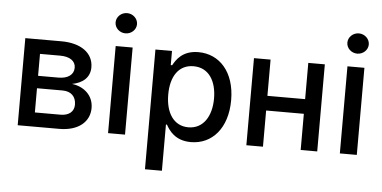

<svg xmlns="http://www.w3.org/2000/svg" viewBox="-59 -875 2385 1198"><g transform="rotate(5 1133.5 -275.5)"><path d="M71.4 0H332C451.3 0 521.3 -60.4 521.3 -147C521.3 -228 459.2 -277.7 386.4 -286.2C453.5 -299 497.9 -335.9 497.9 -399.9C497.9 -489.3 420.5 -545.5 297.6 -545.5H71.4ZM171.2 -88.8V-240.4H332C384.6 -240.4 416.2 -209.5 416.2 -158.7C416.2 -115.4 384.6 -88.8 332 -88.8ZM171.2 -318.2V-455.6H297.6C358 -455.6 394.5 -430.4 394.5 -388.5C394.5 -344.8 358.3 -318.2 298.7 -318.2Z M637.4 0H743.6V-545.5H637.4ZM623.9 -692.8C623.9 -658 654.1 -629.6 691.1 -629.6C727.6 -629.6 758.2 -658 758.2 -692.8C758.2 -727.6 727.6 -756.4 691.1 -756.4C654.1 -756.4 623.9 -727.6 623.9 -692.8Z M886.4 204.5H992.5V-84.9H998.9C1018.1 -50.1 1057.2 10.7 1156.6 10.7C1288.7 10.7 1384.6 -95.2 1384.6 -271.7C1384.6 -448.5 1287.3 -552.6 1155.5 -552.6C1054.3 -552.6 1017.8 -490.8 998.9 -457H990.1V-545.5H886.4ZM990.4 -272.7C990.4 -386.7 1040.1 -462.4 1132.8 -462.4C1229 -462.4 1277.3 -381 1277.3 -272.7C1277.3 -163.4 1227.6 -79.9 1132.8 -79.9C1041.5 -79.9 990.4 -158 990.4 -272.7Z M1607.6 -545.5H1503.6V0H1607.6V-226.6H1843.8V0H1947.4V-545.5H1843.8V-318.5H1607.6Z M2089.1 0H2195.3V-545.5H2089.1ZM2075.6 -692.8C2075.6 -658 2105.8 -629.6 2142.8 -629.6C2179.3 -629.6 2209.9 -658 2209.9 -692.8C2209.9 -727.6 2179.3 -756.4 2142.8 -756.4C2105.8 -756.4 2075.6 -727.6 2075.6 -692.8Z"/></g></svg>

Font: Margiela Sans Medium
Style: Regular
Weight: 500
Designer: Stefan Endress, Andreas Faust
Version: Version 1.100;FEAKit 1.0